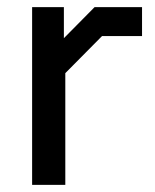

<svg xmlns="http://www.w3.org/2000/svg" viewBox="-20 -518 433 538"><path d="M70 -498H159V-411L245 -498H378V-417H266L163 -313V0H70Z"/></svg>

Font: Chakra Petch Medium
Style: Regular
Weight: 500
Designer: Katatrad Aksorn Co.,Ltd.
Foundry: Cadson Demak Co.,Ltd.
Version: Version 1.000; ttfautohint (v1.6)